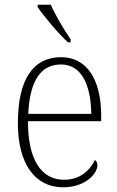

<svg xmlns="http://www.w3.org/2000/svg" viewBox="-20 -786 499 816"><path d="M269 -606H280V-619C254 -657 215 -721 196 -766H140V-756C163 -721 229 -642 269 -606ZM248 10C344 10 394 -49 394 -84C394 -96 389 -102 383 -106C362 -61 320 -22 252 -22C158 -22 98 -104 99 -271H410V-294C410 -451 347 -543 240 -543C122 -543 56 -451 56 -262C56 -88 130 10 248 10ZM368 -302H100C106 -431 146 -512 239 -512C326 -512 366 -427 368 -302Z"/></svg>

Font: Noto Serif Bengali SemiCondensed ExtraLight
Style: Regular
Weight: 200
Width: 4
Designer: Juan Bruce, Universal Thirst, Indian Type Foundry and the Monotype Design Team.
Foundry: Monotype Imaging Inc.
Version: Version 2.003